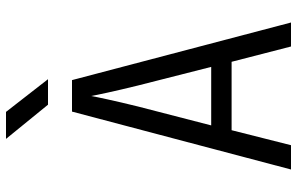

<svg xmlns="http://www.w3.org/2000/svg" viewBox="-195 -795 990 640"><g transform="rotate(-90 300.0 -475.0)"><path d="M271 -810H356L247 -950H157ZM55 0H136L186 -198H414L465 0H545L353 -730H248ZM202 -266 265 -510C285 -591 297 -649 300 -666C303 -649 315 -591 335 -510L397 -266Z"/></g></svg>

Font: JetBrains Mono Light
Style: Regular
Weight: 336
Monospace: yes
Designer: Philipp Nurullin, Konstantin Bulenkov
Foundry: JetBrains
Version: Version 2.305